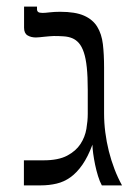

<svg xmlns="http://www.w3.org/2000/svg" viewBox="-20 -560 415 580"><path d="M88.4 -446.8Q73.7 -446.8 63.2 -453.1Q52.7 -459.5 52.7 -476.1V-540H91.8V-531.7Q91.8 -526.9 95.2 -523.9Q98.6 -521 108.9 -521Q115.7 -521 130.1 -522.7Q144.5 -524.4 161.6 -524.4Q207.5 -524.4 233.9 -512.7Q260.3 -501 273.7 -479.2Q287.1 -457.5 290.8 -426.5Q294.4 -395.5 294.4 -356.4V-217.3Q294.4 -189 298.1 -160.2Q301.8 -131.3 308.8 -103.3Q315.9 -75.2 325.9 -49.1Q335.9 -22.9 348.6 0H287.6Q281.2 -11.7 276.1 -28.3Q271 -44.9 267.3 -62.5Q263.7 -80.1 261.5 -96.2Q259.3 -112.3 259.3 -123Q245.6 -86.4 229 -62.5Q212.4 -38.6 193.1 -24.7Q173.8 -10.7 151.1 -5.4Q128.4 0 103 0H52.2V-75.7H111.8Q156.2 -75.7 182.9 -89.8Q209.5 -104 223.1 -125Q236.8 -146 241 -170.7Q245.1 -195.3 245.1 -215.8V-288.6Q245.1 -328.6 242.2 -356.2Q239.3 -383.8 233.2 -401.9Q227.1 -419.9 218.3 -429.9Q209.5 -439.9 198.2 -444.6Q187 -449.2 172.9 -450.2Q158.7 -451.2 142.6 -451.2Q136.7 -451.2 129.2 -450.4Q121.6 -449.7 114 -449Q106.4 -448.2 99.6 -447.5Q92.8 -446.8 88.4 -446.8Z"/></svg>

Font: Arian AMU Serif
Style: Regular
Weight: 400
Designer: Ruben Hakobyan (Tarumian)
Foundry: Ruben Hakobyan (Tarumian)
Version: Version 1.002